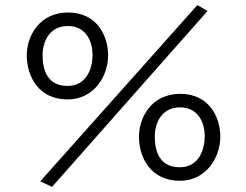

<svg xmlns="http://www.w3.org/2000/svg" viewBox="-20 -702 963 753"><path d="M85 -485C85 -402 132 -312 245 -312C347 -312 404 -401 404 -485C404 -563 359 -653 247 -653C134 -653 85 -560 85 -485ZM138 9 184 31 794 -659 754 -682ZM147 -486C147 -536 172 -600 246 -600C325 -600 343 -528 343 -488C343 -434 320 -365 245 -365C163 -365 147 -432 147 -486ZM525 -166C525 -83 572 7 685 7C787 7 844 -82 844 -166C844 -244 799 -334 687 -334C574 -334 525 -241 525 -166ZM587 -167C587 -217 612 -281 686 -281C765 -281 783 -209 783 -169C783 -115 760 -46 685 -46C603 -46 587 -113 587 -167Z"/></svg>

Font: KpMath
Style: Sans
Weight: 400
Version: Version 0.64